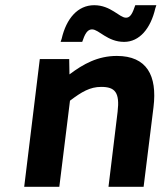

<svg xmlns="http://www.w3.org/2000/svg" viewBox="-20 -718 640 738"><path d="M249 -331C294 -365 326 -384 369 -384C422 -384 441 -363 432 -288L397 0H532L570 -306C585 -428 544 -503 429 -503C356 -503 300 -472 247 -432L246 -491H133L73 0H208ZM581 -698H500L497 -690C486 -657 476 -650 464 -650C439 -650 406 -698 342 -698C279 -698 235 -647 217 -569L213 -557H296L299 -565C310 -598 322 -605 334 -605C360 -605 393 -557 457 -557C516 -557 559 -608 577 -686Z"/></svg>

Font: Falling Sky
Style: SeBdObl
Weight: 600
Designer: Paul D. Hunt
Foundry: Adobe Systems Incorporated
Version: Version 1.02